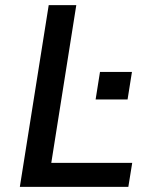

<svg xmlns="http://www.w3.org/2000/svg" viewBox="-20 -725 595 745"><path d="M57 0 169 -705H276L179 -93H493L478 0ZM351 -339 368 -446H492L475 -339Z"/></svg>

Font: Nunito Sans 7pt SemiCondensed SemiBold
Style: Italic
Weight: 600
Width: 4
Italic angle: -9°
Designer: Vernon Adams
Foundry: Vernon Adams
Version: Version 3.101;gftools[0.9.27]